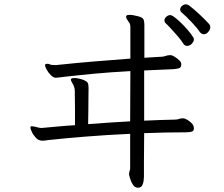

<svg xmlns="http://www.w3.org/2000/svg" viewBox="-20 -803 1040 891"><path d="M926 -644Q915 -644 906 -656Q895 -673 869.5 -700Q844 -727 822 -746Q816 -752 816 -759Q816 -768 824.5 -775.5Q833 -783 843 -783Q849 -783 857 -778Q877 -763 903 -739Q929 -715 951 -691Q956 -684 956 -677Q956 -666 946.5 -655Q937 -644 926 -644ZM579 5Q579 -3 581.5 -10Q584 -17 584 -21V-182Q475 -177 376 -169Q277 -161 204 -153Q197 -152 190 -151Q183 -150 177 -150Q159 -150 146.5 -163.5Q134 -177 127.5 -191.5Q121 -206 121 -210Q121 -216 125 -217H128Q133 -217 140.5 -215.5Q148 -214 154 -212Q166 -209 173 -209Q175 -209 177.5 -209.5Q180 -210 183 -210Q218 -213 254.5 -216.5Q291 -220 328 -222Q328 -267 328 -305Q328 -343 327 -382Q327 -388 326 -393Q325 -398 323 -402Q322 -407 315.5 -417.5Q309 -428 309 -433Q309 -439 316.5 -440Q324 -441 325 -441Q334 -441 345.5 -438.5Q357 -436 365 -433Q383 -426 387 -418.5Q391 -411 391 -395Q391 -384 390.5 -356.5Q390 -329 390 -294.5Q390 -260 389 -227Q437 -231 486 -234Q535 -237 584 -240L585 -473Q492 -468 417.5 -461Q343 -454 273 -446Q263 -445 254 -443.5Q245 -442 238 -442Q227 -443 215.5 -454.5Q204 -466 196.5 -480Q189 -494 189 -500Q189 -505 193 -506Q195 -507 199 -507Q205 -507 209.5 -505Q214 -503 218 -502Q223 -502 228 -501.5Q233 -501 239 -501Q246 -501 250 -502Q335 -511 413 -517.5Q491 -524 585 -531V-676Q585 -691 580 -697Q577 -701 571 -710.5Q565 -720 565 -725Q565 -728 567.5 -731Q570 -734 582 -734Q590 -734 600.5 -732Q611 -730 623 -727Q641 -722 645.5 -713.5Q650 -705 650 -688V-535L734 -540Q742 -541 750.5 -544Q759 -547 768 -547H771Q779 -547 790 -540Q801 -533 810.5 -524.5Q820 -516 821 -508V-503Q821 -490 811 -486.5Q801 -483 784 -482L649 -476V-243Q685 -245 721 -246Q757 -247 793 -248Q802 -248 810.5 -251Q819 -254 828 -254H830Q842 -253 859.5 -240Q877 -227 879 -214Q879 -213 879.5 -211.5Q880 -210 880 -208Q880 -195 869.5 -192Q859 -189 842 -189Q794 -189 745.5 -188Q697 -187 649 -185Q648 -103 648 -46Q648 11 648 18Q648 24 646.5 36Q645 48 639.5 58Q634 68 620 68Q606 68 597 54.5Q588 41 584 26.5Q580 12 579 8ZM880 -620Q880 -611 870.5 -600.5Q861 -590 848 -590Q838 -590 831 -600Q822 -615 806 -633.5Q790 -652 774 -669.5Q758 -687 748 -696Q743 -701 743 -708Q743 -717 751.5 -725Q760 -733 770 -733Q778 -733 796 -718.5Q814 -704 833.5 -683.5Q853 -663 866.5 -645Q880 -627 880 -620Z"/></svg>

Font: QiushuiShotai
Style: Regular
Weight: 600
Designer: Fontworks Inc.
Foundry: Fontworks Inc.
Version: Version 1.250